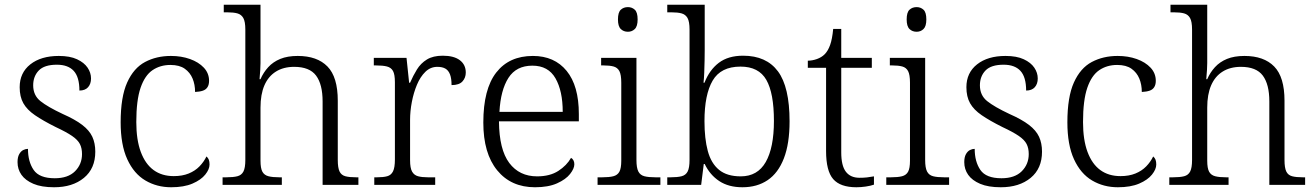

<svg xmlns="http://www.w3.org/2000/svg" viewBox="-20 -780 5553 810"><path d="M208 10Q155 10 121 -4.5Q87 -19 70.5 -42.5Q54 -66 54 -96Q54 -117 61 -129.5Q68 -142 78 -147Q88 -152 98 -152Q98 -98 122 -63Q146 -28 211 -28Q267 -28 296.5 -57.5Q326 -87 326 -130Q326 -155 317 -172.5Q308 -190 284 -206.5Q260 -223 215 -244Q161 -271 127.5 -294Q94 -317 78.5 -344.5Q63 -372 63 -412Q63 -473 108 -508.5Q153 -544 228 -544Q275 -544 305 -530Q335 -516 349.5 -494.5Q364 -473 364 -449Q364 -426 351.5 -412Q339 -398 315 -398Q315 -455 291 -481Q267 -507 220 -507Q167 -507 143.5 -482.5Q120 -458 120 -420Q120 -378 150.5 -353.5Q181 -329 245 -299Q297 -276 327 -253Q357 -230 369.5 -203Q382 -176 382 -140Q382 -69 334 -29.5Q286 10 208 10Z M702 10Q642 10 593.5 -18.5Q545 -47 517 -108Q489 -169 489 -264Q489 -371 516.5 -432Q544 -493 592 -518.5Q640 -544 701 -544Q745 -544 781.5 -531Q818 -518 840 -494.5Q862 -471 862 -439Q862 -423 855.5 -412.5Q849 -402 836 -397.5Q823 -393 803 -392Q803 -423 792.5 -448.5Q782 -474 759.5 -490Q737 -506 699 -506Q656 -506 623.5 -484Q591 -462 573 -409.5Q555 -357 555 -265Q555 -190 574 -139Q593 -88 628 -62.5Q663 -37 713 -37Q749 -37 776 -48Q803 -59 821.5 -78Q840 -97 851 -120Q858 -114 861 -106Q864 -98 864 -86Q864 -66 846 -43.5Q828 -21 792 -5.5Q756 10 702 10Z M919 0V-32H935Q964 -32 981.5 -36.5Q999 -41 1007 -56.5Q1015 -72 1015 -105V-655Q1015 -689 1006.5 -704Q998 -719 981.5 -723.5Q965 -728 939 -728H924V-760H1079V-514Q1079 -500 1078 -485.5Q1077 -471 1076 -460Q1075 -449 1075 -446H1079Q1091 -474 1111.5 -496.5Q1132 -519 1162.5 -531.5Q1193 -544 1236 -544Q1318 -544 1361.5 -499.5Q1405 -455 1405 -355V-105Q1405 -72 1412.5 -56.5Q1420 -41 1437 -36.5Q1454 -32 1482 -32H1492V0H1341V-352Q1341 -424 1313.5 -461Q1286 -498 1221 -498Q1176 -498 1144 -478Q1112 -458 1095.5 -420Q1079 -382 1079 -326V-102Q1079 -70 1087 -55.5Q1095 -41 1112.5 -36.5Q1130 -32 1158 -32H1169V0Z M1559 0V-32H1571Q1597 -32 1613.5 -36.5Q1630 -41 1638 -57Q1646 -73 1646 -107V-433Q1646 -466 1638 -480.5Q1630 -495 1612.5 -499.5Q1595 -504 1566 -504H1557V-536H1695L1706 -431H1710Q1723 -461 1739 -487Q1755 -513 1781 -529Q1807 -545 1848 -545Q1895 -545 1920 -526Q1945 -507 1945 -474Q1945 -452 1931 -436.5Q1917 -421 1885 -421Q1885 -449 1878.5 -466Q1872 -483 1859 -490.5Q1846 -498 1825 -498Q1796 -498 1774.5 -477Q1753 -456 1739 -422.5Q1725 -389 1717.5 -350Q1710 -311 1710 -274V-104Q1710 -71 1718.5 -56Q1727 -41 1743.5 -36.5Q1760 -32 1785 -32H1816V0Z M2237 10Q2136 10 2077.5 -61.5Q2019 -133 2019 -263Q2019 -404 2073.5 -474Q2128 -544 2228 -544Q2319 -544 2370.5 -481Q2422 -418 2422 -299V-268H2085Q2086 -149 2128.5 -92.5Q2171 -36 2246 -36Q2300 -36 2335.5 -59Q2371 -82 2389 -114Q2395 -111 2399 -104Q2403 -97 2403 -87Q2403 -69 2385 -46Q2367 -23 2330 -6.5Q2293 10 2237 10ZM2354 -308Q2354 -396 2323.5 -449.5Q2293 -503 2226 -503Q2158 -503 2125 -451.5Q2092 -400 2087 -308Z M2501 0V-32H2521Q2550 -32 2567.5 -36.5Q2585 -41 2593 -55.5Q2601 -70 2601 -102V-431Q2601 -465 2593 -480Q2585 -495 2568.5 -499.5Q2552 -504 2526 -504H2516V-536H2665V-105Q2665 -72 2673 -56.5Q2681 -41 2698.5 -36.5Q2716 -32 2745 -32H2766V0ZM2629 -646Q2611 -646 2599 -657.5Q2587 -669 2587 -698Q2587 -728 2599 -739Q2611 -750 2629 -750Q2646 -750 2658 -739Q2670 -728 2670 -698Q2670 -669 2658 -657.5Q2646 -646 2629 -646Z M3112 10Q3054 10 3014.5 -16Q2975 -42 2953 -88H2949L2938 0H2795V-32H2809Q2838 -32 2855.5 -36.5Q2873 -41 2881 -56.5Q2889 -72 2889 -105V-655Q2889 -689 2880.5 -704Q2872 -719 2855.5 -723.5Q2839 -728 2813 -728H2795V-760H2953V-569Q2953 -551 2952.5 -525Q2952 -499 2951 -473.5Q2950 -448 2948 -431H2952Q2973 -485 3012.5 -515Q3052 -545 3115 -545Q3213 -545 3262 -479Q3311 -413 3311 -268Q3311 -174 3287 -112Q3263 -50 3218.5 -20Q3174 10 3112 10ZM3105 -36Q3176 -36 3210.5 -96.5Q3245 -157 3245 -270Q3245 -387 3213 -443Q3181 -499 3104 -499Q3021 -499 2986.5 -440Q2952 -381 2952 -269Q2952 -195 2966 -143Q2980 -91 3013.5 -63.5Q3047 -36 3105 -36Z M3593 10Q3525 10 3495 -24.5Q3465 -59 3465 -143V-494H3388V-524Q3407 -524 3426.5 -531Q3446 -538 3459 -551Q3473 -565 3482 -590Q3491 -615 3495 -658H3529V-536H3658V-494H3529V-137Q3529 -81 3548.5 -55.5Q3568 -30 3606 -30Q3623 -30 3637 -31.5Q3651 -33 3667 -36V-1Q3653 4 3632.5 7Q3612 10 3593 10Z M3719 0V-32H3739Q3768 -32 3785.5 -36.5Q3803 -41 3811 -55.5Q3819 -70 3819 -102V-431Q3819 -465 3811 -480Q3803 -495 3786.5 -499.5Q3770 -504 3744 -504H3734V-536H3883V-105Q3883 -72 3891 -56.5Q3899 -41 3916.5 -36.5Q3934 -32 3963 -32H3984V0ZM3847 -646Q3829 -646 3817 -657.5Q3805 -669 3805 -698Q3805 -728 3817 -739Q3829 -750 3847 -750Q3864 -750 3876 -739Q3888 -728 3888 -698Q3888 -669 3876 -657.5Q3864 -646 3847 -646Z M4202 10Q4149 10 4115 -4.5Q4081 -19 4064.5 -42.5Q4048 -66 4048 -96Q4048 -117 4055 -129.5Q4062 -142 4072 -147Q4082 -152 4092 -152Q4092 -98 4116 -63Q4140 -28 4205 -28Q4261 -28 4290.5 -57.5Q4320 -87 4320 -130Q4320 -155 4311 -172.5Q4302 -190 4278 -206.5Q4254 -223 4209 -244Q4155 -271 4121.5 -294Q4088 -317 4072.5 -344.5Q4057 -372 4057 -412Q4057 -473 4102 -508.5Q4147 -544 4222 -544Q4269 -544 4299 -530Q4329 -516 4343.5 -494.5Q4358 -473 4358 -449Q4358 -426 4345.5 -412Q4333 -398 4309 -398Q4309 -455 4285 -481Q4261 -507 4214 -507Q4161 -507 4137.5 -482.5Q4114 -458 4114 -420Q4114 -378 4144.5 -353.5Q4175 -329 4239 -299Q4291 -276 4321 -253Q4351 -230 4363.5 -203Q4376 -176 4376 -140Q4376 -69 4328 -29.5Q4280 10 4202 10Z M4696 10Q4636 10 4587.5 -18.5Q4539 -47 4511 -108Q4483 -169 4483 -264Q4483 -371 4510.5 -432Q4538 -493 4586 -518.5Q4634 -544 4695 -544Q4739 -544 4775.5 -531Q4812 -518 4834 -494.5Q4856 -471 4856 -439Q4856 -423 4849.5 -412.5Q4843 -402 4830 -397.5Q4817 -393 4797 -392Q4797 -423 4786.5 -448.5Q4776 -474 4753.5 -490Q4731 -506 4693 -506Q4650 -506 4617.5 -484Q4585 -462 4567 -409.5Q4549 -357 4549 -265Q4549 -190 4568 -139Q4587 -88 4622 -62.5Q4657 -37 4707 -37Q4743 -37 4770 -48Q4797 -59 4815.5 -78Q4834 -97 4845 -120Q4852 -114 4855 -106Q4858 -98 4858 -86Q4858 -66 4840 -43.5Q4822 -21 4786 -5.5Q4750 10 4696 10Z M4913 0V-32H4929Q4958 -32 4975.5 -36.5Q4993 -41 5001 -56.5Q5009 -72 5009 -105V-655Q5009 -689 5000.5 -704Q4992 -719 4975.5 -723.5Q4959 -728 4933 -728H4918V-760H5073V-514Q5073 -500 5072 -485.5Q5071 -471 5070 -460Q5069 -449 5069 -446H5073Q5085 -474 5105.5 -496.5Q5126 -519 5156.5 -531.5Q5187 -544 5230 -544Q5312 -544 5355.5 -499.5Q5399 -455 5399 -355V-105Q5399 -72 5406.5 -56.5Q5414 -41 5431 -36.5Q5448 -32 5476 -32H5486V0H5335V-352Q5335 -424 5307.5 -461Q5280 -498 5215 -498Q5170 -498 5138 -478Q5106 -458 5089.5 -420Q5073 -382 5073 -326V-102Q5073 -70 5081 -55.5Q5089 -41 5106.5 -36.5Q5124 -32 5152 -32H5163V0Z"/></svg>

Font: Noto Serif Khmer Light
Style: Regular
Weight: 300
Version: Version 2.003